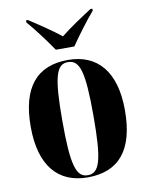

<svg xmlns="http://www.w3.org/2000/svg" viewBox="-87 -828 692 901"><g transform="rotate(-10 259.5 -378.0)"><path d="M214 -606H302C333 -651 382 -718 416 -756V-766H407C367 -740 302 -698 258 -662C213 -698 149 -740 109 -766H100V-756C134 -718 183 -651 214 -606ZM258 10C407 10 484 -81 484 -270C484 -457 400 -549 261 -549C112 -549 35 -457 35 -270C35 -82 119 10 258 10ZM260 0C205 0 186 -59 186 -270C186 -481 204 -539 259 -539C316 -539 334 -481 334 -270C334 -59 316 0 260 0Z"/></g></svg>

Font: Noto Serif Display Condensed Extra
Style: Regular
Weight: 800
Width: 3
Designer: Monotype Design Team
Foundry: Monotype Imaging Inc.
Version: Version 1.900